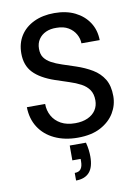

<svg xmlns="http://www.w3.org/2000/svg" viewBox="-102 -779 791 1096"><g transform="rotate(-10 293.0 -230.5)"><path d="M301 12Q225 12 167 -15.5Q109 -43 77 -93Q45 -143 44 -210H150Q150 -172 167.5 -140.5Q185 -109 218.5 -90.5Q252 -72 301 -72Q343 -72 373.5 -86Q404 -100 420 -124.5Q436 -149 436 -181Q436 -218 419.5 -242Q403 -266 374 -281.5Q345 -297 307.5 -309Q270 -321 229 -335Q147 -363 106.5 -405.5Q66 -448 66 -517Q66 -576 93.5 -619.5Q121 -663 172 -687.5Q223 -712 291 -712Q360 -712 410.5 -687Q461 -662 490 -618Q519 -574 520 -515H414Q414 -542 399.5 -568Q385 -594 357.5 -610.5Q330 -627 289 -627Q254 -628 227.5 -616Q201 -604 185.5 -581Q170 -558 170 -526Q170 -494 184 -474.5Q198 -455 223.5 -441Q249 -427 284 -415.5Q319 -404 361 -390Q412 -373 453 -348.5Q494 -324 517.5 -285.5Q541 -247 541 -187Q541 -135 514 -90Q487 -45 434 -16.5Q381 12 301 12ZM248 251V207Q273 207 284 192Q295 177 295 148V134H247V48H341Q347 70 349.5 91Q352 112 352 130Q352 192 325.5 221.5Q299 251 248 251Z"/></g></svg>

Font: DMSans_18ptMedium
Style: Regular
Weight: 500
Designer: Colophon Foundry, Jonny Pinhorn
Foundry: Colophon Foundry
Version: Version 4.004;gftools[0.9.30]